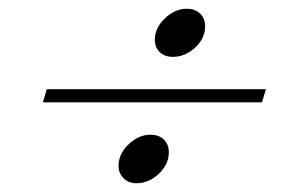

<svg xmlns="http://www.w3.org/2000/svg" viewBox="-20 -574 676 439"><path d="M407 -554Q426 -554 437.5 -543Q449 -532 449 -514Q449 -486 426 -465Q403 -444 375 -444Q356 -444 345 -455Q334 -466 334 -483Q334 -510 357 -532Q380 -554 407 -554ZM87 -370H588L579 -340H78ZM324 -266Q343 -266 354.5 -255Q366 -244 366 -226Q366 -198 343 -176.5Q320 -155 292 -155Q274 -155 262.5 -166.5Q251 -178 251 -195Q251 -222 274 -244Q297 -266 324 -266Z"/></svg>

Font: Playfair Display SC
Style: Bold Italic
Weight: 700
Italic angle: -14°
Designer: Claus Eggers Sørensen
Foundry: Claus Eggers Sørensen
Version: Version 1.200; ttfautohint (v1.6)